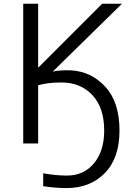

<svg xmlns="http://www.w3.org/2000/svg" viewBox="-20 -751 695 1005"><path d="M101.6 0V-731.4H179.7V-398.4H181.6L514.6 -731.4H618.2L255.9 -376Q290 -384.8 350.6 -382.8Q458 -377 531.7 -296.4Q605.5 -215.8 605.5 -67.4Q605.5 76.2 528.8 154.8Q452.1 233.4 329.1 233.4Q268.6 233.4 206.1 223.6V156.2Q274.4 168 330.1 168Q418.9 168 472.2 103.5Q525.4 39.1 525.4 -67.4Q525.4 -186.5 463.9 -252.9Q402.3 -319.3 300.8 -319.3Q230.5 -319.3 179.7 -304.7V0Z"/></svg>

Font: Gothic A1
Style: Regular
Weight: 400
Designer: HanYang I&C Co.,Ltd.
Foundry: HanYang I&C Co.,Ltd.
Version: Version 2.50